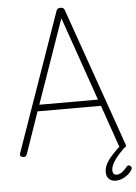

<svg xmlns="http://www.w3.org/2000/svg" viewBox="-80 -1173 1059 1490"><g transform="rotate(-5 449.5 -428.0)"><path d="M59 13Q43 10 39 3Q35 -4 38 -16L416 -1092Q420 -1105 427.5 -1110Q435 -1115 449 -1115Q463 -1115 470.5 -1110Q478 -1105 482 -1092L860 -16Q865 -4 860 3Q855 10 840 13Q826 15 819.5 10.5Q813 6 807 -10L696 -330H202L91 -10Q86 5 79.5 10Q73 15 59 13ZM220 -380H677L449 -1034ZM761 259Q729 259 708.5 240.5Q688 222 688 185Q688 163 696 141Q704 119 720.5 95.5Q737 72 762 46Q787 20 820 -10L860 -7V-2Q834 23 812.5 46.5Q791 70 774.5 92.5Q758 115 749 136Q740 157 740 176Q740 193 748 203Q756 213 771 213Q792 213 813 198Q834 183 854 157Q860 151 866.5 149.5Q873 148 880 153Q889 159 891 167.5Q893 176 888 184Q874 207 852.5 224Q831 241 807 250Q783 259 761 259Z"/></g></svg>

Font: Playwrite FR Moderne ExtraLight
Style: Regular
Weight: 250
Version: Version 1.002